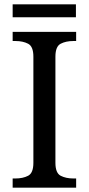

<svg xmlns="http://www.w3.org/2000/svg" viewBox="-20 -860 407 880"><path d="M38 0V-42H51Q85 -42 109 -54.5Q133 -67 133 -114V-600Q133 -647 109 -659.5Q85 -672 51 -672H38V-714H329V-672H316Q282 -672 258 -659.5Q234 -647 234 -600V-114Q234 -67 258 -54.5Q282 -42 316 -42H329V0ZM38 -781V-840H328V-781Z"/></svg>

Font: Noto Serif Dives Akuru
Style: Regular
Weight: 400
Designer: Fernando Caro
Foundry: Fernando Caro
Version: Version 2.000; ttfautohint (v1.8.4.7-5d5b)